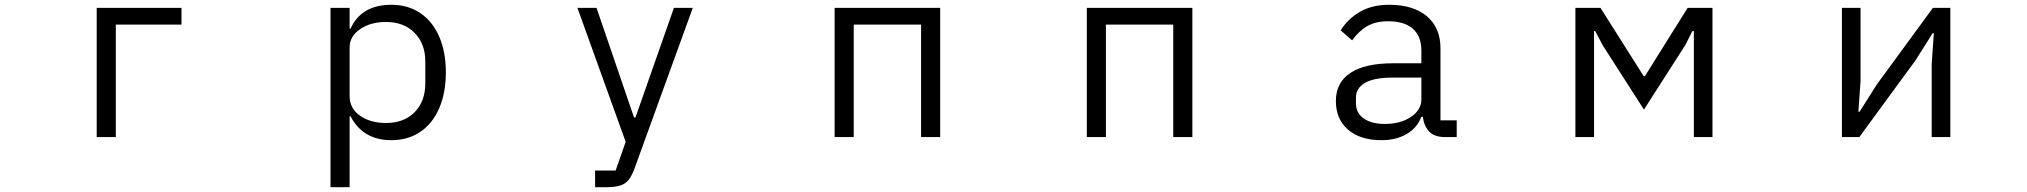

<svg xmlns="http://www.w3.org/2000/svg" viewBox="-20 -574 8488 804"><path d="M465 0H385V-541H740V-471H465Z M1364 210V-541H1444V-454H1448Q1493 -554 1619 -554Q1688 -554 1739.5 -519.5Q1791 -485 1819 -421Q1847 -357 1847 -271Q1847 -185 1819 -120.5Q1791 -56 1739.5 -21.5Q1688 13 1619 13Q1500 13 1448 -87H1444V210ZM1761 -226V-316Q1761 -391 1716 -436.5Q1671 -482 1596 -482Q1532 -482 1488 -452Q1444 -422 1444 -375V-172Q1444 -120 1487.5 -89.5Q1531 -59 1596 -59Q1672 -59 1716.5 -104.5Q1761 -150 1761 -226Z M2472 210V140H2558L2600 20L2398 -541H2478L2635 -82H2641L2802 -541H2881L2638 129Q2626 162 2612.5 179Q2599 196 2577 203Q2555 210 2517 210Z M3555 0H3475V-541H3917V0H3837V-471H3555Z M4611 0H4531V-541H4973V0H4893V-471H4611Z M5574 -151Q5574 -228 5634.5 -268.5Q5695 -309 5814 -309H5932V-363Q5932 -422 5896.5 -453.5Q5861 -485 5793 -485Q5741 -485 5706 -465Q5671 -445 5642 -405L5594 -447Q5625 -496 5675.5 -525Q5726 -554 5797 -554Q5898 -554 5955 -506Q6012 -458 6012 -372V-70H6080V0H6031Q5987 0 5965 -23Q5943 -46 5938 -85H5932Q5914 -38 5870 -12.5Q5826 13 5765 13Q5676 13 5625 -31Q5574 -75 5574 -151ZM5932 -158V-249H5810Q5734 -249 5696 -227Q5658 -205 5658 -165V-142Q5658 -101 5690.5 -78Q5723 -55 5779 -55Q5845 -55 5888.5 -84.5Q5932 -114 5932 -158Z M6655 0H6577V-541H6682L6863 -255H6868L7047 -541H7151V0H7073V-444H7067L7037 -385L6864 -115L6691 -385L6660 -444H6655Z M7766 0H7693V-541H7771V-234L7762 -106H7767L7839 -220L8074 -541H8147V0H8069V-307L8078 -435H8073L8001 -321Z"/></svg>

Font: PlemolJP
Style: Regular
Weight: 400
Monospace: yes
Version: v2.0.4; ttfautohint (v1.8.4.7-5d5b-dirty) -l 6 -r 45 -G 200 